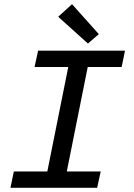

<svg xmlns="http://www.w3.org/2000/svg" viewBox="-20 -897 640 917"><path d="M30 0 46 -78H206L306 -577H145L162 -655H577L561 -577H399L299 -78H461L444 0ZM400 -689 258 -817 324 -877 452 -734Z"/></svg>

Font: TypoPRO Source Code Pro
Style: Italic
Weight: 500
Italic angle: -11°
Monospace: yes
Designer: Paul D. Hunt, Teo Tuominen
Foundry: Adobe Systems Incorporated
Version: Version 1.030;PS 1.0;hotconv 1.0.84;makeotf.lib2.5.63406